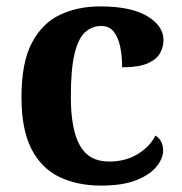

<svg xmlns="http://www.w3.org/2000/svg" viewBox="-20 -569 567 599"><path d="M295 10Q222 10 166 -16.5Q110 -43 78.5 -103.5Q47 -164 47 -266Q47 -374 79.5 -435.5Q112 -497 167.5 -523Q223 -549 292 -549Q389 -549 439.5 -518.5Q490 -488 490 -444Q490 -423 479.5 -403.5Q469 -384 441 -371.5Q413 -359 361 -359Q361 -394 355 -423Q349 -452 335 -470Q321 -488 296 -488Q267 -488 245.5 -468.5Q224 -449 212.5 -401Q201 -353 201 -267Q201 -166 229 -115.5Q257 -65 320 -65Q372 -65 410 -88.5Q448 -112 465 -146Q477 -139 483 -126.5Q489 -114 489 -100Q489 -75 468.5 -49.5Q448 -24 405.5 -7Q363 10 295 10Z"/></svg>

Font: Noto Serif Tamil
Style: Bold Italic
Weight: 700
Italic angle: -12°
Designer: Indian Type Foundry, Tom Grace, and the Monotype Design Team
Foundry: Monotype Imaging Inc.
Version: Version 2.003; ttfautohint (v1.8.4.7-5d5b)